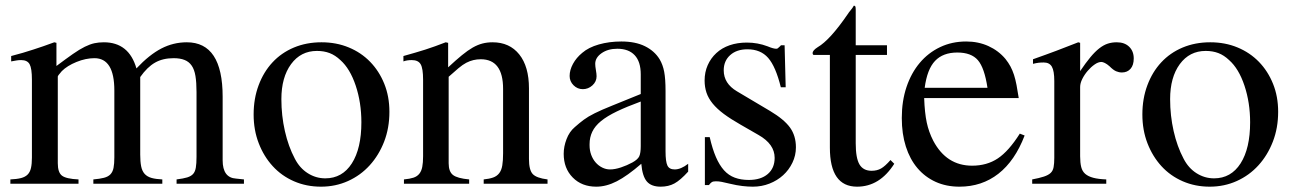

<svg xmlns="http://www.w3.org/2000/svg" viewBox="-20 -666 4686 696"><path d="M20.5 -462.9Q43.9 -468.8 63 -474.6Q82 -480.5 100.6 -486.3Q119.1 -492.2 137.2 -498.5Q155.3 -504.9 176.8 -512.7L184.6 -510.7V-426.8Q219.7 -453.1 244.1 -470.2Q268.6 -487.3 287.6 -496.6Q306.6 -505.9 322.3 -509.3Q337.9 -512.7 356.4 -512.7Q447.3 -512.7 474.6 -418Q521.5 -467.8 564.9 -490.2Q608.4 -512.7 657.2 -512.7Q787.1 -512.7 787.1 -315.4V-85Q787.1 -21.5 835.9 -18.6L864.3 -15.6V0H620.1V-15.6Q644.5 -18.6 658.7 -22.9Q672.9 -27.3 680.2 -35.6Q687.5 -43.9 689.9 -58.6Q692.4 -73.2 692.4 -97.7V-332Q692.4 -367.2 688.5 -390.6Q684.6 -414.1 674.8 -428.2Q665 -442.4 648.9 -448.7Q632.8 -455.1 609.4 -455.1Q570.3 -455.1 542 -439Q513.7 -422.9 488.3 -386.7V-105.5Q488.3 -80.1 491.7 -63Q495.1 -45.9 504.4 -35.6Q513.7 -25.4 529.3 -21Q544.9 -16.6 568.4 -15.6V0H318.4V-15.6Q341.8 -17.6 356.9 -21.5Q372.1 -25.4 380.4 -34.2Q388.7 -43 391.6 -57.6Q394.5 -72.3 394.5 -95.7V-337.9Q394.5 -455.1 322.3 -455.1Q291 -455.1 257.3 -441.4Q223.6 -427.7 204.1 -408.2Q189.5 -391.6 189.5 -388.7V-74.2Q189.5 -41 204.6 -29.3Q219.7 -17.6 264.6 -15.6V0H17.6V-15.6Q41 -16.6 56.2 -20.5Q71.3 -24.4 80.1 -33.2Q88.9 -42 92.3 -57.1Q95.7 -72.3 95.7 -94.7V-377Q95.7 -418 87.4 -433.1Q79.1 -448.2 56.6 -448.2Q46.9 -448.2 39.6 -446.8Q32.2 -445.3 20.5 -443.4Z M1145.5 -512.7Q1199.2 -512.7 1244.1 -494.1Q1289.1 -475.6 1321.8 -441.9Q1354.5 -408.2 1373 -362.3Q1391.6 -316.4 1391.6 -260.7Q1391.6 -202.1 1372.6 -152.8Q1353.5 -103.5 1320.3 -66.9Q1287.1 -30.3 1241.7 -9.8Q1196.3 10.7 1143.6 10.7Q1090.8 10.7 1045.9 -8.8Q1001 -28.3 968.8 -63.5Q936.5 -98.6 918 -146.5Q899.4 -194.3 899.4 -251Q899.4 -308.6 917.5 -356.9Q935.5 -405.3 967.8 -439.9Q1000 -474.6 1045.4 -493.7Q1090.8 -512.7 1145.5 -512.7ZM1128.9 -481.4Q1070.3 -481.4 1035.2 -433.6Q1000 -385.7 1000 -306.6Q1000 -247.1 1012.7 -190.9Q1025.4 -134.8 1048.8 -90.8Q1066.4 -56.6 1095.7 -38.1Q1125 -19.5 1159.2 -19.5Q1220.7 -19.5 1255.4 -73.7Q1290 -127.9 1290 -222.7Q1290 -293.9 1269.5 -355.5Q1249 -417 1213.9 -448.2Q1195.3 -465.8 1174.8 -473.6Q1154.3 -481.4 1128.9 -481.4Z M1442.4 -462.9Q1488.3 -475.6 1522 -486.3Q1555.7 -497.1 1595.7 -512.7L1604.5 -510.7V-421.9Q1632.8 -448.2 1654.3 -465.8Q1675.8 -483.4 1693.8 -493.7Q1711.9 -503.9 1729 -508.3Q1746.1 -512.7 1765.6 -512.7Q1827.1 -512.7 1862.3 -468.8Q1897.5 -424.8 1897.5 -345.7V-89.8Q1897.5 -49.8 1911.1 -35.2Q1924.8 -20.5 1964.8 -15.6V0H1733.4V-15.6Q1753.9 -17.6 1767.6 -22.5Q1781.2 -27.3 1789.6 -38.1Q1797.9 -48.8 1800.8 -66.4Q1803.7 -84 1803.7 -110.4V-343.8Q1803.7 -451.2 1722.7 -451.2Q1709 -451.2 1696.3 -448.2Q1683.6 -445.3 1670.4 -438.5Q1657.2 -431.6 1642.1 -418.9Q1627 -406.2 1606.4 -387.7V-74.2Q1606.4 -43.9 1622.1 -31.7Q1637.7 -19.5 1680.7 -15.6V0H1444.3V-15.6Q1465.8 -17.6 1479 -22Q1492.2 -26.4 1500 -36.1Q1507.8 -45.9 1510.7 -61Q1513.7 -76.2 1513.7 -99.6V-377Q1513.7 -418 1504.9 -433.1Q1496.1 -448.2 1472.7 -448.2Q1455.1 -448.2 1442.4 -443.4Z M2392.6 -117.2Q2392.6 -80.1 2399.4 -65.9Q2406.2 -51.8 2425.8 -51.8Q2448.2 -51.8 2474.6 -72.3V-43.9Q2446.3 -12.7 2424.8 -1Q2403.3 10.7 2375 10.7Q2340.8 10.7 2324.7 -8.3Q2308.6 -27.3 2304.7 -72.3Q2253.9 -28.3 2215.8 -8.8Q2177.7 10.7 2141.6 10.7Q2088.9 10.7 2056.2 -22.5Q2023.4 -55.7 2023.4 -108.4Q2023.4 -134.8 2033.7 -161.6Q2043.9 -188.5 2063.5 -205.1Q2081.1 -220.7 2096.2 -231.9Q2111.3 -243.2 2135.7 -255.4Q2160.2 -267.6 2199.2 -283.2Q2238.3 -298.8 2302.7 -325.2V-396.5Q2302.7 -442.4 2280.8 -465.8Q2258.8 -489.3 2217.8 -489.3Q2183.6 -489.3 2160.6 -473.1Q2137.7 -457 2137.7 -434.6Q2137.7 -425.8 2140.1 -412.1Q2142.6 -398.4 2142.6 -389.6Q2142.6 -370.1 2127.4 -356.4Q2112.3 -342.8 2092.8 -342.8Q2073.2 -342.8 2059.1 -356.9Q2044.9 -371.1 2044.9 -390.6Q2044.9 -412.1 2057.1 -434.6Q2069.3 -457 2090.8 -474.6Q2113.3 -494.1 2150.9 -504.9Q2188.5 -515.6 2232.4 -515.6Q2283.2 -515.6 2317.9 -498.5Q2352.5 -481.4 2371.1 -451.2Q2382.8 -431.6 2387.7 -405.8Q2392.6 -379.9 2392.6 -335.9ZM2302.7 -297.9Q2252 -279.3 2216.3 -262.2Q2180.7 -245.1 2158.7 -227.1Q2136.7 -209 2127 -188.5Q2117.2 -168 2117.2 -143.6V-138.7Q2117.2 -121.1 2123 -105Q2128.9 -88.9 2139.2 -77.1Q2149.4 -65.4 2163.1 -58.6Q2176.8 -51.8 2191.4 -51.8Q2209 -51.8 2231 -59.1Q2252.9 -66.4 2272.5 -77.1Q2292 -87.9 2297.4 -99.6Q2302.7 -111.3 2302.7 -136.7Z M2810.5 -349.6Q2792 -424.8 2764.6 -456.1Q2737.3 -487.3 2689.5 -487.3Q2650.4 -487.3 2627 -466.3Q2603.5 -445.3 2603.5 -411.1Q2603.5 -363.3 2651.4 -335L2771.5 -263.7Q2822.3 -233.4 2843.8 -203.6Q2865.2 -173.8 2865.2 -131.8Q2865.2 -102.5 2852.5 -76.2Q2839.8 -49.8 2818.8 -30.8Q2797.9 -11.7 2769.5 -0.5Q2741.2 10.7 2709 10.7Q2691.4 10.7 2670.9 8.3Q2650.4 5.9 2626 0Q2606.4 -4.9 2595.7 -6.8Q2585 -8.8 2575.2 -8.8Q2565.4 -8.8 2560.5 -5.9Q2555.7 -2.9 2549.8 4.9H2535.2V-168.9H2552.7Q2562.5 -126 2575.2 -96.7Q2587.9 -67.4 2604.5 -48.8Q2621.1 -30.3 2643.6 -22Q2666 -13.7 2694.3 -13.7Q2738.3 -13.7 2763.2 -35.2Q2788.1 -56.6 2788.1 -93.8Q2788.1 -143.6 2729.5 -176.8L2665 -213.9Q2628.9 -234.4 2604 -252.9Q2579.1 -271.5 2563.5 -290.5Q2547.9 -309.6 2541 -330.1Q2534.2 -350.6 2534.2 -374Q2534.2 -404.3 2545.4 -429.7Q2556.6 -455.1 2576.7 -473.6Q2596.7 -492.2 2625 -502Q2653.3 -511.7 2687.5 -511.7Q2726.6 -511.7 2762.7 -498Q2783.2 -489.3 2793.9 -489.3Q2797.9 -489.3 2799.8 -491.2Q2801.8 -493.2 2809.6 -500L2810.5 -502H2824.2L2828.1 -349.6Z M3195.3 -466.8H3082V-146.5Q3082 -92.8 3095.7 -69.8Q3109.4 -46.9 3139.6 -46.9Q3159.2 -46.9 3173.8 -55.2Q3188.5 -63.5 3208 -85.9L3221.7 -72.3Q3168.9 10.7 3086.9 10.7Q2988.3 10.7 2988.3 -130.9V-466.8H2929.7Q2925.8 -467.8 2925.8 -473.6Q2925.8 -483.4 2944.3 -495.1Q2988.3 -520.5 3052.7 -614.3Q3057.6 -622.1 3064 -629.4Q3070.3 -636.7 3075.2 -645.5Q3079.1 -645.5 3080.6 -642.6Q3082 -639.6 3082 -630.9V-502H3195.3Z M3694.3 -174.8Q3659.2 -83 3599.1 -36.1Q3539.1 10.7 3458 10.7Q3410.2 10.7 3371.6 -6.8Q3333 -24.4 3305.7 -56.6Q3278.3 -88.9 3263.7 -134.8Q3249 -180.7 3249 -238.3Q3249 -299.8 3266.1 -350.6Q3283.2 -401.4 3314 -438Q3344.7 -474.6 3387.7 -495.1Q3430.7 -515.6 3482.4 -515.6Q3526.4 -515.6 3563 -499Q3599.6 -482.4 3625 -452.1Q3635.7 -438.5 3643.1 -424.8Q3650.4 -411.1 3655.8 -394.5Q3661.1 -377.9 3665 -357.4Q3668.9 -336.9 3672.9 -310.5H3330.1Q3332 -256.8 3339.4 -222.2Q3346.7 -187.5 3363.3 -155.3Q3411.1 -65.4 3503.9 -65.4Q3557.6 -65.4 3597.2 -91.8Q3636.7 -118.2 3676.8 -181.6ZM3559.6 -347.7Q3548.8 -419.9 3524.9 -447.8Q3501 -475.6 3450.2 -475.6Q3398.4 -475.6 3369.6 -445.3Q3340.8 -415 3332 -347.7Z M3724.6 -451.2Q3749 -460 3769.5 -467.3Q3790 -474.6 3809.1 -481.9Q3828.1 -489.3 3847.2 -496.6Q3866.2 -503.9 3888.7 -512.7L3895.5 -510.7V-408.2Q3916 -438.5 3932.6 -458.5Q3949.2 -478.5 3964.8 -490.7Q3980.5 -502.9 3995.6 -507.8Q4010.7 -512.7 4028.3 -512.7Q4056.6 -512.7 4073.2 -496.6Q4089.8 -480.5 4089.8 -454.1Q4089.8 -429.7 4078.1 -416.5Q4066.4 -403.3 4046.9 -403.3Q4036.1 -403.3 4025.9 -407.7Q4015.6 -412.1 4002 -425.8Q3993.2 -433.6 3985.4 -437.5Q3977.5 -441.4 3972.7 -441.4Q3960.9 -441.4 3947.8 -432.1Q3934.6 -422.9 3922.9 -409.2Q3911.1 -395.5 3903.3 -379.9Q3895.5 -364.3 3895.5 -350.6V-99.6Q3895.5 -76.2 3899.4 -60.5Q3903.3 -44.9 3914.1 -35.6Q3924.8 -26.4 3943.4 -21.5Q3961.9 -16.6 3990.2 -15.6V0H3721.7V-15.6Q3748 -20.5 3764.2 -25.9Q3780.3 -31.2 3788.6 -39.1Q3796.9 -46.9 3799.3 -60.1Q3801.8 -73.2 3801.8 -93.8V-372.1Q3801.8 -409.2 3793 -424.3Q3784.2 -439.5 3763.7 -439.5Q3752.9 -439.5 3744.6 -438.5Q3736.3 -437.5 3724.6 -434.6Z M4367.2 -512.7Q4420.9 -512.7 4465.8 -494.1Q4510.7 -475.6 4543.5 -441.9Q4576.2 -408.2 4594.7 -362.3Q4613.3 -316.4 4613.3 -260.7Q4613.3 -202.1 4594.2 -152.8Q4575.2 -103.5 4542 -66.9Q4508.8 -30.3 4463.4 -9.8Q4418 10.7 4365.2 10.7Q4312.5 10.7 4267.6 -8.8Q4222.7 -28.3 4190.4 -63.5Q4158.2 -98.6 4139.6 -146.5Q4121.1 -194.3 4121.1 -251Q4121.1 -308.6 4139.2 -356.9Q4157.2 -405.3 4189.5 -439.9Q4221.7 -474.6 4267.1 -493.7Q4312.5 -512.7 4367.2 -512.7ZM4350.6 -481.4Q4292 -481.4 4256.8 -433.6Q4221.7 -385.7 4221.7 -306.6Q4221.7 -247.1 4234.4 -190.9Q4247.1 -134.8 4270.5 -90.8Q4288.1 -56.6 4317.4 -38.1Q4346.7 -19.5 4380.9 -19.5Q4442.4 -19.5 4477.1 -73.7Q4511.7 -127.9 4511.7 -222.7Q4511.7 -293.9 4491.2 -355.5Q4470.7 -417 4435.5 -448.2Q4417 -465.8 4396.5 -473.6Q4376 -481.4 4350.6 -481.4Z"/></svg>

Font: Jomolhari
Style: Regular
Weight: 400
Designer: Christopher J. Fynn
Foundry: Christopher  J.  Fynn (Karma Drubgy¸ Tenzin).
Version: Version alpha 0.003c 2006